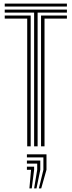

<svg xmlns="http://www.w3.org/2000/svg" viewBox="-20 -820 402 1076"><path d="M171.2 0V-749.5H6.5V-766.2H355V-749.5H190.8V0ZM132.5 0V-715.8H6.5V-732.8H152V0ZM210 0V-732.8H355V-715.8H229.5V0ZM6.5 -783.2V-800H355V-783.2ZM197.8 235.8 223.2 131.5V62.2H130.8V45H240.5V131.5L211 235.8ZM144.8 235.8 154 131.5H130.8V114.2H171.2V131.5L158 235.8ZM171.2 235.8 188.5 131.5V97H130.8V79.8H205.8V131.5L184.5 235.8Z"/></svg>

Font: Big Shoulders Inline Text Thin SemiBold
Style: Regular
Weight: 600
Version: Version 2.002